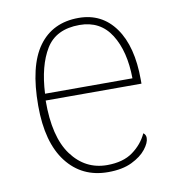

<svg xmlns="http://www.w3.org/2000/svg" viewBox="-67 -603 624 675"><g transform="rotate(-10 244.5 -266.0)"><path d="M266 10Q173 10 118.5 -60.5Q64 -131 64 -262Q64 -404 114 -473Q164 -542 257 -542Q340 -542 387.5 -475.5Q435 -409 435 -290V-276H93Q92 -146 140.5 -80.5Q189 -15 267 -15Q324 -15 359 -40.5Q394 -66 411 -103Q420 -97 420 -85Q420 -68 402.5 -45.5Q385 -23 351 -6.5Q317 10 266 10ZM407 -300Q406 -397 368 -457Q330 -517 256 -517Q172 -517 136 -458Q100 -399 95 -300Z"/></g></svg>

Font: Noto Serif Tamil Thin
Style: Regular
Weight: 100
Designer: Indian Type Foundry, Tom Grace, and the Monotype Design Team
Foundry: Monotype Imaging Inc.
Version: Version 2.004; ttfautohint (v1.8.4.7-5d5b)